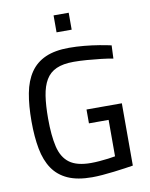

<svg xmlns="http://www.w3.org/2000/svg" viewBox="-96 -958 809 1038"><g transform="rotate(-10 308.0 -439.0)"><path d="M271 -795V-888H354V-795ZM325 10Q245 10 192.5 -13.5Q140 -37 109.5 -82Q79 -127 66.5 -193Q54 -259 54 -344Q54 -431 66.5 -497.5Q79 -564 110 -609.5Q141 -655 193 -678Q245 -701 323 -701Q363 -701 405.5 -697Q448 -693 487 -686.5Q526 -680 552 -674L549 -602Q523 -607 484.5 -611.5Q446 -616 406.5 -619Q367 -622 334 -622Q276 -622 239 -605.5Q202 -589 181.5 -554.5Q161 -520 153 -468Q145 -416 145 -344Q145 -250 159.5 -188.5Q174 -127 214.5 -97Q255 -67 332 -67Q354 -67 378.5 -69Q403 -71 427 -74Q451 -77 466 -80V-280H358V-356H552V-14Q535 -11 506.5 -7Q478 -3 445.5 1Q413 5 381.5 7.5Q350 10 325 10Z"/></g></svg>

Font: Cairo Medium
Style: Regular
Weight: 500
Designer: Mohamed Gaber, Accademia di Belle Arti di Urbino
Foundry: Kief Type Foundry, Accademia di Belle Arti di Urbino
Version: Version 3.117